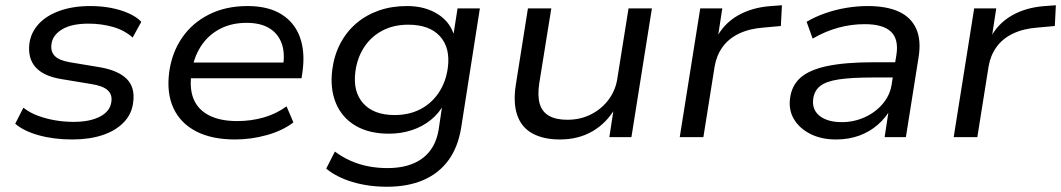

<svg xmlns="http://www.w3.org/2000/svg" viewBox="-20 -522 4040 731"><path d="M255 9Q185 9 127.5 -7Q70 -23 38 -51L69 -112Q93 -93 124 -81.5Q155 -70 189.5 -64Q224 -58 260 -58Q323 -58 361.5 -78.5Q400 -99 404 -135Q408 -162 390 -178.5Q372 -195 328 -202L213 -221Q146 -232 115.5 -266Q85 -300 92 -357Q98 -399 127.5 -431Q157 -463 207.5 -481Q258 -499 324 -499Q365 -499 402 -492Q439 -485 469.5 -471.5Q500 -458 518 -439L485 -379Q454 -407 410 -419.5Q366 -432 317 -432Q252 -432 216 -410Q180 -388 176 -354Q172 -326 188.5 -309Q205 -292 246 -285L360 -266Q430 -254 462.5 -221.5Q495 -189 487 -132Q482 -88 451 -56Q420 -24 370 -7.5Q320 9 255 9Z M875 9Q786 9 726.5 -22Q667 -53 640.5 -110Q614 -167 624 -246Q634 -321 673 -378Q712 -435 776 -467Q840 -499 922 -499Q1001 -499 1051 -468Q1101 -437 1121.5 -381.5Q1142 -326 1132 -251L1128 -224H687L696 -284H1080L1057 -266Q1066 -319 1052.5 -356.5Q1039 -394 1005.5 -414.5Q972 -435 919 -435Q862 -435 818.5 -412.5Q775 -390 748 -350.5Q721 -311 712 -261L710 -247Q700 -188 716.5 -146.5Q733 -105 775.5 -83Q818 -61 883 -61Q935 -61 983 -74.5Q1031 -88 1071 -117L1097 -56Q1057 -25 997 -8Q937 9 875 9Z M1453 189Q1383 189 1322.5 171Q1262 153 1222 120L1255 55Q1283 76 1314.5 90Q1346 104 1381.5 111Q1417 118 1455 118Q1538 118 1588 81Q1638 44 1650 -28L1665 -129H1672Q1653 -92 1621 -66Q1589 -40 1548 -26.5Q1507 -13 1461 -13Q1385 -13 1333.5 -43.5Q1282 -74 1259 -129Q1236 -184 1245 -256Q1252 -311 1275.5 -356Q1299 -401 1336.5 -433Q1374 -465 1422.5 -482Q1471 -499 1530 -499Q1599 -499 1648 -467.5Q1697 -436 1711 -380L1705 -381L1722 -490H1807L1736 -37Q1724 38 1687.5 88Q1651 138 1592 163.5Q1533 189 1453 189ZM1482 -84Q1538 -84 1581 -106.5Q1624 -129 1651 -170Q1678 -211 1685 -264Q1695 -340 1655 -384Q1615 -428 1534 -428Q1479 -428 1436 -405.5Q1393 -383 1366.5 -342.5Q1340 -302 1333 -249Q1323 -173 1363 -128.5Q1403 -84 1482 -84Z M2111 9Q2050 9 2008 -13.5Q1966 -36 1949.5 -83Q1933 -130 1944 -200L1990 -490H2079L2033 -204Q2026 -157 2035 -126.5Q2044 -96 2070.5 -81Q2097 -66 2140 -66Q2190 -66 2231 -87Q2272 -108 2298.5 -144.5Q2325 -181 2331 -227L2373 -490H2462L2384 0H2300L2317 -111H2323Q2289 -53 2235.5 -22Q2182 9 2111 9Z M2568 0 2646 -490H2730L2712 -373H2705Q2734 -431 2788.5 -462.5Q2843 -494 2916 -499L2957 -502L2953 -423L2887 -417Q2833 -413 2793.5 -394Q2754 -375 2731 -343Q2708 -311 2701 -270L2658 0Z M3163 9Q3107 9 3065.5 -12Q3024 -33 3003 -68Q2982 -103 2988 -148Q2994 -196 3027.5 -226Q3061 -256 3129.5 -270.5Q3198 -285 3307 -285H3403L3394 -227H3304Q3221 -227 3172.5 -219.5Q3124 -212 3102 -194Q3080 -176 3076 -145Q3071 -104 3101 -80.5Q3131 -57 3185 -57Q3231 -57 3272 -75.5Q3313 -94 3341 -127Q3369 -160 3375 -202L3393 -314Q3402 -373 3372 -401.5Q3342 -430 3272 -430Q3221 -430 3171.5 -416.5Q3122 -403 3074 -375L3051 -439Q3083 -458 3121.5 -471.5Q3160 -485 3201.5 -492Q3243 -499 3283 -499Q3356 -499 3402.5 -477.5Q3449 -456 3468.5 -412Q3488 -368 3477 -302L3429 0H3348L3365 -111H3373Q3354 -75 3322.5 -47.5Q3291 -20 3251 -5.5Q3211 9 3163 9Z M3611 0 3689 -490H3773L3755 -373H3748Q3777 -431 3831.5 -462.5Q3886 -494 3959 -499L4000 -502L3996 -423L3930 -417Q3876 -413 3836.5 -394Q3797 -375 3774 -343Q3751 -311 3744 -270L3701 0Z"/></svg>

Font: Nunito Sans 10pt SemiExpanded
Style: Italic
Weight: 400
Width: 6
Italic angle: -9°
Designer: Vernon Adams
Foundry: Vernon Adams
Version: Version 3.101;gftools[0.9.27]